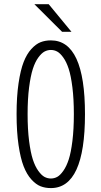

<svg xmlns="http://www.w3.org/2000/svg" viewBox="-20 -902 490 932"><path d="M327 -747.5H281.5L147 -881.5H216.5ZM227 11Q199.5 11 177 2.2Q154.5 -6.5 132.2 -31Q110 -55.5 94.8 -94.5Q79.5 -133.5 70 -198Q60.5 -262.5 60.5 -348Q60.5 -433 70 -497.5Q79.5 -562 94.8 -601Q110 -640 132.2 -664.2Q154.5 -688.5 177 -697.2Q199.5 -706 227 -706Q392.5 -706 392.5 -348Q392.5 11 227 11ZM338.5 -348Q338.5 -421 331.5 -477.5Q324.5 -534 313.5 -567.8Q302.5 -601.5 287.2 -622.8Q272 -644 257.5 -651.8Q243 -659.5 227 -659.5Q211 -659.5 196.2 -651.8Q181.5 -644 166 -622.8Q150.5 -601.5 139.5 -567.8Q128.5 -534 121.2 -477.5Q114 -421 114 -348Q114 -274.5 121.2 -217.8Q128.5 -161 139.5 -127.5Q150.5 -94 166 -72.5Q181.5 -51 196.2 -43.2Q211 -35.5 227 -35.5Q243 -35.5 257.5 -43.2Q272 -51 287.2 -72.5Q302.5 -94 313.5 -127.5Q324.5 -161 331.5 -217.8Q338.5 -274.5 338.5 -348Z"/></svg>

Font: League Mono Condensed UltraLight
Style: Regular
Weight: 200
Width: 1
Designer: Tyler Finck
Foundry: The League of Moveable Type / Tyler Finck
Version: Version 2.210